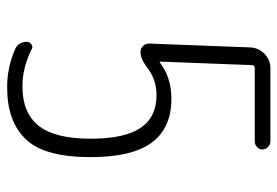

<svg xmlns="http://www.w3.org/2000/svg" viewBox="-140 -630 780 540"><g transform="rotate(90 250.0 -360.0)"><path d="M120.1 -11.7Q97.7 -20.5 97.7 -45.9Q97.7 -53.7 105 -58.6Q112.3 -63.5 119.1 -58.6Q173.8 -32.2 224.6 -33.2Q297.9 -33.2 334 -79.1Q370.1 -125 370.1 -224.6Q370.1 -320.3 339.8 -365.2Q309.6 -410.2 248 -410.2Q201.2 -410.2 166 -380.9Q144.5 -365.2 126 -365.2Q116.2 -365.2 109.4 -372.1Q102.5 -378.9 102.5 -388.7L113.3 -672.9Q114.3 -697.3 131.3 -713.9Q148.4 -730.5 171.9 -730.5H377.9Q386.7 -730.5 393.6 -723.6Q400.4 -716.8 400.4 -708Q400.4 -699.2 393.6 -692.9Q386.7 -686.5 377.9 -686.5H171.9Q163.1 -686.5 163.1 -677.7L153.3 -419.9Q153.3 -418.9 154.3 -418.9L155.3 -419.9H156.2Q198.2 -452.1 257.8 -452.1Q339.8 -452.1 380.9 -397Q421.9 -341.8 421.9 -224.6Q421.9 -94.7 371.6 -42.5Q321.3 9.8 227.5 9.8Q172.9 10.7 120.1 -11.7Z"/></g></svg>

Font: Rounded-X Mgen+ 1mn light
Style: Regular
Weight: 200
Designer: [Source Han Sans]
Ryoko NISHIZUKA  (kana & ideographs); Paul D. Hunt (Latin, Greek & Cyrillic); Wenlong ZHANG  (bopomofo
Version: Version 1.059.20150602